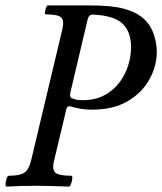

<svg xmlns="http://www.w3.org/2000/svg" viewBox="-23 -686 599 709"><path d="M2 3Q-3 3 -2.5 -7Q-2 -17 1.5 -27Q5 -37 9 -37Q50 -37 67 -48.5Q84 -60 92 -94L207 -577Q215 -610 203 -621.5Q191 -633 146 -633Q142 -633 143 -641Q144 -649 147 -657.5Q150 -666 154 -666H309Q390 -666 433.5 -654Q477 -642 499 -624Q529 -601 542.5 -565.5Q556 -530 556 -495Q556 -442 528.5 -392.5Q501 -343 448 -312Q395 -281 317 -281Q295 -281 276.5 -284Q258 -287 237 -293Q225 -296 222 -283L177 -94Q168 -60 181.5 -48.5Q195 -37 240 -37Q245 -37 244 -26.5Q243 -16 239 -6Q235 4 230 3Q195 2 170 1Q145 0 114 0Q55 0 2 3ZM281 -316Q328 -316 362 -334Q396 -352 418 -381.5Q440 -411 450.5 -445Q461 -479 461 -512Q461 -569 429 -599Q397 -629 320 -632Q306 -633 301 -616L237 -345Q232 -324 246 -322Q260 -316 281 -316Z"/></svg>

Font: Junicode Two Beta Condensed Medium
Style: Italic
Weight: 500
Width: 3
Italic angle: -9°
Version: Version 1.053; ttfautohint (v1.8.4)